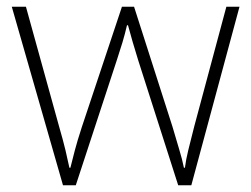

<svg xmlns="http://www.w3.org/2000/svg" viewBox="-20 -615 746 570"><path d="M390 -437Q381 -466 374 -490Q367 -514 360 -540H357Q351 -514 343.5 -489Q336 -464 327 -437L205 -65H167L15 -595H57L155 -241Q168 -196 174.5 -168.5Q181 -141 186 -117H189Q195 -141 202 -168Q209 -195 223 -238L342 -595H378L492 -239Q503 -201 512 -171.5Q521 -142 526 -117H529Q532 -141 539 -169.5Q546 -198 557 -241L652 -595H691L548 -65H509Z"/></svg>

Font: Noto Sans Malayalam UI ExtraLight
Style: Regular
Weight: 200
Designer: Jelle Bosma - Monotype Design Team
Foundry: Monotype Imaging Inc.
Version: Version 2.104; ttfautohint (v1.8.4.7-5d5b)